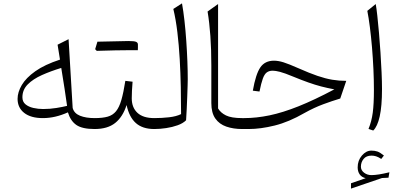

<svg xmlns="http://www.w3.org/2000/svg" viewBox="-20 -756 2364 1125"><path d="M331.5 -406.7 317.4 -494.1 381.8 -526.4 405.8 -123.5Q414.1 -91.8 448.7 -77.9Q483.4 -64 534.2 -64H534.7V0H534.2Q461.9 0 427.5 -23.7Q393.1 -47.4 377.9 -97.7Q303.2 -64 231.4 -64Q160.6 -64 121.8 -94.5Q83 -125 83 -176.8Q83 -215.8 107.7 -257.8Q132.3 -299.8 187 -338.6Q241.7 -377.4 331.5 -406.7ZM338.9 -357.9Q277.8 -339.4 225.8 -316.2Q173.8 -293 142.6 -261.5Q111.3 -230 111.3 -186Q111.3 -159.7 129.4 -144.8Q147.5 -129.9 175.5 -123.5Q203.6 -117.2 232.9 -117.2Q272.9 -117.2 310.3 -123.3Q347.7 -129.4 373 -135.7Q366.2 -186 358.4 -235.6Q350.6 -285.2 338.9 -357.9Z M738.3 -461.9Q668 -461.9 546.9 -458Q540.5 -464.4 537.6 -467.8Q546.4 -498 550.8 -511.7Q697.3 -515.6 732.4 -515.6Q767.6 -515.6 777.8 -510.7Q788.1 -505.9 788.1 -495.1V-476.1Q788.1 -468.3 787.6 -461.9ZM534.7 0Q520 0 520 -30.8V-33.2Q520 -64 534.7 -64Q581.1 -64 611.1 -72.5Q641.1 -81.1 659.9 -104.2Q678.7 -127.4 691.2 -170.4Q703.6 -213.4 714.4 -282.2L756.8 -277.3Q754.4 -248.5 753.2 -223.9Q752 -199.2 752 -179.7Q752 -126 785.2 -95Q818.4 -64 883.8 -64H884.3V0H883.8Q815.4 0 776.1 -34.9Q736.8 -69.8 721.7 -140.6Q699.7 -71.3 655 -35.6Q610.4 0 534.7 0Z M1046.4 -736.3Q1054.7 -690.4 1061 -633.5Q1067.4 -576.7 1071.5 -515.9Q1075.7 -455.1 1077.9 -397.2Q1080.1 -339.4 1080.1 -291Q1080.1 -281.7 1079.3 -254.2Q1078.6 -226.6 1077.1 -189.7Q1075.7 -152.8 1074 -116Q1072.3 -79.1 1070.3 -51.3Q1052.2 -33.2 1020.8 -22Q989.3 -10.7 953.4 -5.4Q917.5 0 884.3 0Q869.6 0 869.6 -30.8V-33.2Q869.6 -64 884.3 -64Q927.7 -64 970.5 -68.8Q1013.2 -73.7 1041 -87.4Q1041 -164.1 1039.3 -246.3Q1037.6 -328.6 1033 -410.4Q1028.3 -492.2 1019.3 -567.1Q1010.3 -642.1 995.6 -703.6Z M1257.8 -732.4V-120.6Q1272.5 -95.2 1304.2 -79.6Q1335.9 -64 1398.9 -64H1399.4V0H1398.9Q1347.2 0 1306.2 -14.2Q1265.1 -28.3 1241.7 -61.5Q1218.3 -94.7 1218.3 -151.9V-372.1Q1218.3 -466.8 1212.6 -545.7Q1207 -624.5 1196.3 -688.5Z M1585.4 -400.4Q1610.4 -400.4 1641.1 -390.9Q1671.9 -381.3 1729 -356Q1793 -327.6 1840.1 -311.5Q1887.2 -295.4 1927 -288.8Q1966.8 -282.2 2008.8 -282.2L1973.6 -178.7Q1926.3 -164.6 1873.5 -145Q1820.8 -125.5 1764.6 -94.2Q1672.4 -41 1589.6 -20.5Q1506.8 0 1437.5 0H1399.4Q1384.8 0 1384.8 -30.8V-33.2Q1384.8 -64 1399.4 -64H1410.6Q1481.9 -64 1559.3 -80.1Q1636.7 -96.2 1729.5 -133.3Q1822.3 -170.4 1939 -232.4Q1897.5 -240.2 1861.8 -249.5Q1826.2 -258.8 1787.6 -272.5Q1749 -286.1 1697.8 -307.1Q1647.5 -328.1 1620.6 -335Q1593.8 -341.8 1578.1 -341.8Q1556.6 -341.8 1543 -331.5Q1529.3 -321.3 1519.8 -294.9Q1510.3 -268.6 1500.5 -219.7L1461.4 -224.6Q1478.5 -321.8 1505.4 -361.1Q1532.2 -400.4 1585.4 -400.4Z M2094.7 220.7Q2094.7 241.7 2113.3 255.9Q2131.8 270 2156.2 270Q2194.3 270 2261.7 253.4L2256.3 285.2L2218.3 287.1L2036.6 349.1V317.9L2122.6 288.1Q2098.6 282.2 2087.2 265.4Q2075.7 248.5 2075.7 224.6Q2075.7 184.1 2100.6 155.3Q2125.5 126.5 2155.8 126.5Q2175.3 126.5 2190.9 131.6Q2206.5 136.7 2229.5 155.3L2213.9 175.3Q2197.3 164.1 2183.6 159.9Q2169.9 155.8 2157.2 155.8Q2126 155.8 2110.4 175.3Q2094.7 194.8 2094.7 220.7ZM2181.6 -732.4Q2186 -708 2190.9 -663.3Q2195.8 -618.7 2200.7 -562.7Q2205.6 -506.8 2209.5 -447Q2213.4 -387.2 2215.8 -331.8Q2218.3 -276.4 2218.3 -233.9Q2218.3 -133.3 2204.8 -73.7Q2191.4 -14.2 2167 8.8L2139.2 -0.5Q2157.2 -43.9 2164.1 -95.7Q2170.9 -147.5 2170.9 -228.5Q2170.9 -286.6 2168 -350.8Q2165 -415 2159.7 -478.5Q2154.3 -542 2147.2 -597.4Q2140.1 -652.8 2132.3 -692.4Z"/></svg>

Font: Pinar-FD Light
Style: Regular
Weight: 300
Designer: Amin Abedi
Version: Version 2.000